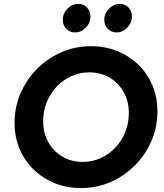

<svg xmlns="http://www.w3.org/2000/svg" viewBox="-20 -946 837 977"><path d="M391.7 11Q319.6 11 258.1 -14Q196.7 -39 150.8 -83.6Q104.8 -128.3 79.5 -188.8Q54.1 -249.3 54.1 -320Q54.1 -400.7 84.5 -471.2Q114.8 -541.7 168.6 -595.7Q222.4 -649.7 292.9 -680.4Q363.3 -711 443.4 -711Q515.6 -711 577 -686Q638.4 -661 684.4 -616.4Q730.3 -571.7 755.7 -511.4Q781 -451 781 -380Q781 -299.3 750.7 -228.8Q720.3 -158.3 666.5 -104.3Q612.7 -50.3 542.3 -19.6Q471.9 11 391.7 11ZM401 -122.2Q450.1 -122.2 492.3 -141.5Q534.5 -160.8 566.9 -195Q599.4 -229.2 617.5 -274.4Q635.6 -319.6 635.6 -371Q635.6 -430.3 609.6 -477Q583.6 -523.8 538 -550.8Q492.4 -577.8 434.1 -577.8Q386 -577.8 343.3 -558.5Q300.6 -539.2 268.2 -505Q235.8 -470.8 217.7 -425.6Q199.5 -380.4 199.5 -329Q199.5 -269.7 225.5 -223.1Q251.5 -176.5 297.1 -149.4Q342.7 -122.2 401 -122.2ZM362 -781Q335.1 -781 317.4 -799.2Q299.6 -817.4 299.6 -844.9Q299.6 -878.2 323.5 -902.2Q347.3 -926.2 379.4 -926.2Q405.3 -926.2 422.8 -907.8Q440.3 -889.5 440.3 -862.2Q440.3 -829.7 416.6 -805.3Q393 -781 362 -781ZM572.9 -781Q547 -781 528.8 -799.2Q510.6 -817.4 510.6 -844.9Q510.6 -877.4 534.6 -901.8Q558.6 -926.2 590.5 -926.2Q616.4 -926.2 633.8 -907.8Q651.2 -889.5 651.2 -862.2Q651.2 -829.7 627.7 -805.3Q604.3 -781 572.9 -781Z"/></svg>

Font: Red Hat Display VF
Style: Italic
Weight: 300
Italic angle: -12°
Designer: Pentagram, MCKL
Foundry: Pentagram, MCKL
Version: Version 1.023